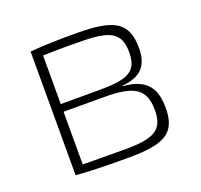

<svg xmlns="http://www.w3.org/2000/svg" viewBox="-93 -592 736 702"><g transform="rotate(-20 274.5 -240.5)"><path d="M363 -247V-249C436 -255 467 -290 467 -358C467 -460 415 -487 268 -487C186 -487 147 -486 90 -481V0C155 5 200 6 295 6C434 6 484 -21 484 -119C484 -196 454 -240 363 -247ZM267 -453C385 -453 428 -435 428 -356C428 -281 390 -264 284 -263H128V-452C160 -453 208 -454 267 -453ZM291 -27C221 -27 163 -28 128 -28V-233H284C402 -233 444 -208 444 -125C444 -46 403 -27 291 -27Z"/></g></svg>

Font: Exo 2 Extra Light
Style: Regular
Weight: 250
Designer: Natanael Gama
Version: Version 1.001;PS 001.001;hotconv 1.0.88;makeotf.lib2.5.64775